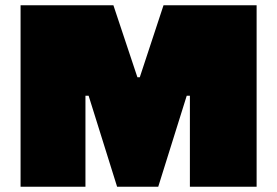

<svg xmlns="http://www.w3.org/2000/svg" viewBox="-20 -708 1051 728"><path d="M58 0V-688H410L501 -415H510L600 -688H953V0H700V-345H688L580 0H424L316 -345H304V0Z"/></svg>

Font: Saira Expanded Black
Style: Regular
Weight: 900
Width: 7
Designer: Hector Gatti with collaboration of the Omnibus-Type team
Foundry: Omnibus-Type
Version: Version 1.101